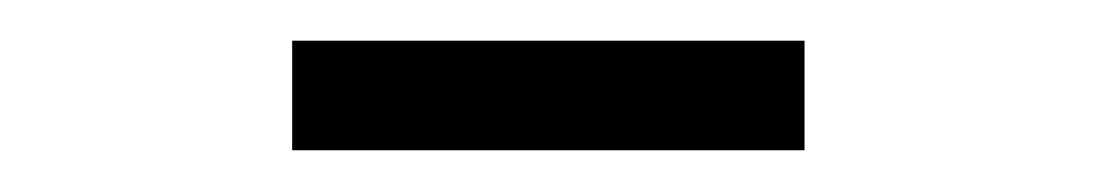

<svg xmlns="http://www.w3.org/2000/svg" viewBox="-20 -912 526 92"><path d="M120 -840H365.5V-892.5H120Z"/></svg>

Font: Eudonet Light
Style: Regular
Weight: 300
Designer: Mikhail Sharanda
Foundry: Mikhail Sharanda
Version: Version 4.503;Glyphs 3.1.2 (3151)